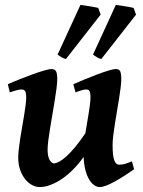

<svg xmlns="http://www.w3.org/2000/svg" viewBox="-20 -736 578 776"><path d="M522 -51.8Q502.4 -38.6 482.7 -25.6Q462.9 -12.7 444.6 -2.7Q426.3 7.3 410.4 13.7Q394.5 20 382.8 20Q372.1 20 361.1 12.7Q350.1 5.4 340.8 -9.8Q331.5 -24.9 325.4 -47.9Q319.3 -70.8 317.9 -101.6Q299.3 -75.2 277.6 -53Q255.9 -30.8 232.7 -14.6Q209.5 1.5 185.8 10.7Q162.1 20 140.1 20Q126 20 110.8 12.5Q95.7 4.9 83 -10.3Q70.3 -25.4 62 -47.9Q53.7 -70.3 53.7 -100.1Q53.7 -114.7 56.2 -135Q58.6 -155.3 62 -178Q65.4 -200.7 69.8 -224.6Q74.2 -248.5 77.6 -270.8Q81.1 -293 83.5 -311.3Q85.9 -329.6 85.9 -341.8Q85.9 -353 84.5 -359.6Q83 -366.2 80.3 -369.4Q77.6 -372.6 74 -373.5Q70.3 -374.5 65.9 -374.5Q61.5 -374.5 54 -372.8Q46.4 -371.1 38.6 -368.7Q29.8 -366.2 19.5 -362.8L11.7 -395.5Q32.2 -404.8 59.1 -415.5Q85.9 -426.3 111.6 -435.5Q137.2 -444.8 158 -450.9Q178.7 -457 187.5 -457Q201.7 -457 206.5 -447.8Q211.4 -438.5 211.4 -416Q211.4 -401.9 208.5 -379.2Q205.6 -356.4 201.2 -329.6Q196.8 -302.7 191.9 -273.9Q187 -245.1 182.6 -218.3Q178.2 -191.4 175.3 -168.7Q172.4 -146 172.4 -131.8Q172.4 -104 180.4 -89.8Q188.5 -75.7 198.2 -75.7Q206.5 -75.7 219.2 -82.5Q231.9 -89.4 248.3 -104Q264.6 -118.7 283.9 -141.8Q303.2 -165 325.2 -197.8Q328.1 -217.8 331.8 -238.3Q335.4 -258.8 338.4 -277.8Q341.3 -296.9 343.5 -313.5Q345.7 -330.1 345.7 -341.8Q345.7 -353 344.5 -359.6Q343.3 -366.2 340.8 -369.4Q338.4 -372.6 335.2 -373.5Q332 -374.5 327.6 -374.5Q323.2 -374.5 316.2 -372.8Q309.1 -371.1 302.2 -368.7Q293.9 -366.2 285.2 -362.8L276.4 -395.5Q296.9 -404.8 323 -415.5Q349.1 -426.3 373.8 -435.5Q398.4 -444.8 418.7 -450.9Q439 -457 447.8 -457Q461.4 -457 465.8 -447.8Q470.2 -438.5 470.2 -416Q470.2 -401.9 467.5 -380.9Q464.8 -359.9 460.9 -335.7Q457 -311.5 452.6 -285.4Q448.2 -259.3 444.3 -234.6Q440.4 -210 437.7 -188Q435.1 -166 435.1 -149.9Q435.1 -105.5 441.9 -87.9Q448.7 -70.3 460.9 -70.3Q473.6 -70.3 484.6 -73.5Q495.6 -76.7 513.2 -84ZM246.6 -497.6Q239.3 -498.5 229.5 -504.2Q219.7 -509.8 212.9 -515.6L305.2 -716.3Q310.1 -715.8 320.3 -714.1Q330.6 -712.4 342 -710.7Q353.5 -709 363.3 -707Q373 -705.1 377 -704.1L386.7 -676.8ZM389.6 -497.6Q382.3 -498.5 372.6 -504.2Q362.8 -509.8 356 -515.6L448.2 -716.3Q453.1 -715.8 463.4 -714.1Q473.6 -712.4 485.1 -710.7Q496.6 -709 506.3 -707Q516.1 -705.1 520 -704.1L529.8 -676.8Z"/></svg>

Font: Gentium Basic
Style: Bold Italic
Weight: 700
Italic angle: -8°
Designer: J. Victor Gaultney and Annie Olsen
Foundry: SIL International
Version: Version 1.102; 2013; Maintenance release